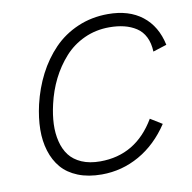

<svg xmlns="http://www.w3.org/2000/svg" viewBox="-80 -780 868 870"><g transform="rotate(-10 354.5 -345.5)"><path d="M319.8 9.8Q257.8 9.8 210.9 -9Q164.1 -27.8 135.7 -61Q107.4 -94.2 93.3 -139.9Q79.1 -185.5 79.8 -239Q80.6 -292.5 94.2 -352.1Q111.3 -424.8 143.3 -487.1Q175.3 -549.3 221.9 -597.7Q268.6 -646 332.8 -673.6Q397 -701.2 472.2 -701.2Q568.4 -701.2 629.4 -653.6Q690.4 -606 709 -518.1L646 -498Q644.5 -537.1 630.4 -565.4Q616.2 -593.8 591.3 -609.9Q566.4 -626 535.9 -633.5Q505.4 -641.1 467.8 -641.1Q405.8 -641.1 352.5 -616.7Q299.3 -592.3 261.2 -549.8Q223.1 -507.3 197 -455.1Q170.9 -402.8 157.2 -342.8Q146 -294.9 144.3 -252.4Q142.6 -210 151.9 -172.4Q161.1 -134.8 181.6 -107.9Q202.1 -81.1 238 -65.4Q273.9 -49.8 323.2 -49.8Q487.8 -49.8 577.1 -201.2L630.9 -168Q573.7 -81.5 493.2 -35.9Q412.6 9.8 319.8 9.8Z"/></g></svg>

Font: HK Grotesk Light Italic
Style: Regular
Weight: 300
Italic angle: -13°
Designer: Alfredo Marco Pradil and Stefan Peev
Foundry: Hanken Design Co.
Version: Version 1.000;PS 001.000;hotconv 1.0.88;makeotf.lib2.5.64775